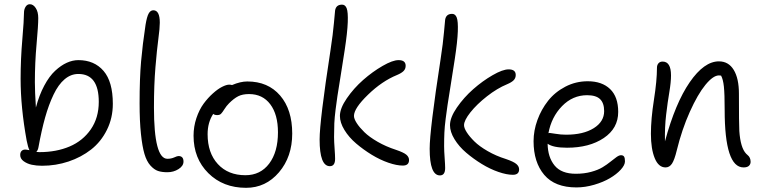

<svg xmlns="http://www.w3.org/2000/svg" viewBox="-20 -837 3636 914"><path d="M180.2 -47.9Q153.8 -47.9 131.3 -52.7Q108.9 -57.6 92.5 -69.6Q76.2 -81.5 76.2 -99.1Q76.2 -111.8 82.8 -118.4Q89.4 -125 100.1 -125Q102.5 -125 106 -124.5Q109.4 -124 113.5 -123.3Q117.7 -122.6 120.1 -122.1Q113.3 -135.7 106.9 -168Q78.1 -326.2 78.1 -461.9Q78.1 -554.2 86.2 -648.4Q94.2 -742.7 94.2 -775.9Q94.2 -792.5 101.8 -804.7Q109.4 -816.9 122.1 -816.9Q138.2 -816.9 150.1 -798.8Q162.1 -780.8 162.1 -751Q162.1 -715.8 154.1 -627Q146 -538.1 146 -445.8Q146 -401.9 150.9 -325.2Q166.5 -384.3 190.7 -429.4Q214.8 -474.6 242.7 -500.2Q270.5 -525.9 298.1 -538.3Q325.7 -550.8 353 -550.8Q428.7 -550.8 472.9 -499.5Q517.1 -448.2 517.1 -342.8Q517.1 -275.4 489 -218.8Q460.9 -162.1 413.8 -125.2Q366.7 -88.4 306.2 -68.1Q245.6 -47.9 180.2 -47.9ZM163.1 -136.2Q160.6 -121.6 152.8 -113.8Q157.7 -112.8 168 -112.8Q248 -112.8 311.3 -139.6Q374.5 -166.5 412.4 -221.4Q450.2 -276.4 450.2 -352.1Q450.2 -484.9 353 -484.9Q317.4 -484.9 287.6 -459.7Q257.8 -434.6 234.9 -386.5Q211.9 -338.4 194.8 -277.6Q177.7 -216.8 163.1 -136.2Z M776.9 -17.1Q750.5 -17.1 732.2 -23.2Q713.9 -29.3 696 -49.1Q678.2 -68.8 667.7 -104.2Q657.2 -139.6 650.9 -200Q644.5 -260.3 644.5 -345.2Q644.5 -463.9 651.6 -544.7Q658.7 -625.5 672.9 -719.2Q679.2 -757.3 687.7 -772.7Q696.3 -788.1 710 -788.1Q740.7 -788.1 740.7 -729Q740.7 -703.1 733.9 -652.6Q727.1 -602.1 720 -517.6Q712.9 -433.1 712.9 -325.2Q712.9 -81.1 776.9 -81.1Q794.9 -81.1 809.3 -87.6Q823.7 -94.2 829.6 -94.2Q853.5 -94.2 853.5 -67.9Q853.5 -46.9 829.8 -32Q806.2 -17.1 776.9 -17.1Z M1151.4 57.1Q1042 57.1 971.7 -12.7Q901.4 -82.5 901.4 -190.9Q901.4 -234.4 915 -274.9Q928.7 -315.4 949.2 -343.3Q969.7 -371.1 993.4 -392.3Q1017.1 -413.6 1037.6 -423.8Q1058.1 -434.1 1071.3 -434.1Q1078.6 -434.1 1084.5 -432.1Q1124.5 -449.2 1157.2 -449.2Q1255.9 -449.2 1313.5 -382.3Q1371.1 -315.4 1371.1 -201.2Q1371.1 -90.8 1308.1 -16.8Q1245.1 57.1 1151.4 57.1ZM968.3 -198.2Q968.3 -108.9 1017.1 -55.9Q1065.9 -2.9 1148.4 -2.9Q1219.7 -2.9 1261.5 -58.3Q1303.2 -113.8 1303.2 -207Q1303.2 -292 1266.6 -340.6Q1230 -389.2 1165.5 -389.2Q1134.3 -389.2 1113.8 -378.7Q1093.3 -368.2 1070.3 -345.2Q1058.1 -333 1048.3 -317.4Q1038.6 -301.8 1032.2 -295.4Q1025.9 -289.1 1014.2 -289.1Q1001 -289.1 995.1 -294.9Q968.3 -254.4 968.3 -198.2Z M1550.3 -45.9Q1501.5 -45.9 1501.5 -172.9Q1501.5 -261.2 1553.2 -597.2Q1565.4 -677.7 1569.6 -727.1Q1573.7 -776.4 1575.2 -787.1Q1579.6 -814.9 1608.4 -814.9Q1623.5 -814.9 1630.4 -797.4Q1637.2 -779.8 1635.5 -731.4Q1633.8 -683.1 1621.1 -600.1Q1612.8 -544.9 1601.6 -475.8Q1590.3 -406.7 1586.4 -380.4Q1582.5 -354 1577.6 -315.9Q1572.8 -277.8 1571.5 -250Q1570.3 -222.2 1570.3 -185.1Q1570.3 -163.1 1572.8 -129.9Q1575.2 -96.7 1575.2 -81.1Q1575.2 -45.9 1550.3 -45.9ZM1897.5 -48.8Q1868.2 -48.8 1828.6 -62.5Q1789.1 -76.2 1749.5 -100.3Q1710 -124.5 1675.5 -153.8Q1641.1 -183.1 1619.6 -218.3Q1598.1 -253.4 1598.1 -285.2Q1598.1 -321.3 1631.1 -369.1Q1664.1 -417 1708.7 -456.3Q1753.4 -495.6 1801.3 -523.2Q1849.1 -550.8 1877.4 -550.8Q1911.1 -550.8 1911.1 -523.9Q1911.1 -508.8 1901.1 -498.8Q1891.1 -488.8 1870.1 -480Q1798.3 -450.7 1731.7 -386Q1665 -321.3 1665 -285.2Q1665 -271.5 1678 -251.2Q1690.9 -231 1714.4 -208Q1737.8 -185.1 1777.6 -162.1Q1817.4 -139.2 1864.3 -124Q1901.9 -111.3 1914.6 -100.3Q1927.2 -89.4 1927.2 -75.2Q1927.2 -48.8 1897.5 -48.8Z M2074.2 -2Q2025.4 -2 2025.4 -128.9Q2025.4 -217.3 2077.1 -553.2Q2089.4 -633.8 2093.5 -683.1Q2097.7 -732.4 2099.1 -743.2Q2103.5 -771 2132.3 -771Q2147.5 -771 2154.3 -753.4Q2161.1 -735.8 2159.4 -687.5Q2157.7 -639.2 2145 -556.2Q2136.7 -501 2125.5 -431.9Q2114.3 -362.8 2110.4 -336.4Q2106.4 -310.1 2101.6 -272Q2096.7 -233.9 2095.5 -206.1Q2094.2 -178.2 2094.2 -141.1Q2094.2 -118.2 2096.7 -85.2Q2099.1 -52.2 2099.1 -37.1Q2099.1 -2 2074.2 -2ZM2421.4 -4.9Q2392.1 -4.9 2352.5 -18.6Q2313 -32.2 2273.4 -56.4Q2233.9 -80.6 2199.5 -109.9Q2165 -139.2 2143.6 -174.3Q2122.1 -209.5 2122.1 -241.2Q2122.1 -277.3 2155 -325.2Q2188 -373 2232.7 -412.4Q2277.3 -451.7 2325.2 -479.2Q2373 -506.8 2401.4 -506.8Q2435.1 -506.8 2435.1 -480Q2435.1 -464.8 2425 -454.8Q2415 -444.8 2394 -436Q2346.7 -416.5 2298.1 -378.4Q2249.5 -340.3 2219.2 -302Q2189 -263.7 2189 -241.2Q2189 -227.5 2201.9 -207.3Q2214.8 -187 2238.3 -163.8Q2261.7 -140.6 2301.5 -117.7Q2341.3 -94.7 2388.2 -80.1Q2425.3 -67.4 2438.2 -56.2Q2451.2 -44.9 2451.2 -30.8Q2451.2 -4.9 2421.4 -4.9Z M2724.1 55.2Q2621.6 55.2 2570.8 -4.6Q2520 -64.5 2520 -165Q2520 -215.3 2538.3 -265.6Q2556.6 -315.9 2589.1 -357.2Q2621.6 -398.4 2671.1 -424.3Q2720.7 -450.2 2777.8 -450.2Q2845.7 -450.2 2884.3 -413.1Q2922.9 -376 2922.9 -304.2Q2922.9 -226.1 2854.2 -179.9Q2785.6 -133.8 2679.2 -133.8Q2612.8 -133.8 2586.9 -152.8Q2587.9 -88.4 2620.1 -49.1Q2652.3 -9.8 2721.2 -9.8Q2760.7 -9.8 2793.9 -18.8Q2827.1 -27.8 2848.4 -40.8Q2869.6 -53.7 2885.7 -66.9Q2901.9 -80.1 2914.6 -89.1Q2927.2 -98.1 2936 -98.1Q2946.8 -98.1 2950.9 -91.3Q2955.1 -84.5 2955.1 -68.8Q2955.1 -51.3 2935.1 -29.3Q2915 -7.3 2883.5 11.2Q2852.1 29.8 2808.8 42.5Q2765.6 55.2 2724.1 55.2ZM2597.2 -204.1Q2601.1 -204.1 2625.2 -200Q2649.4 -195.8 2674.8 -195.8Q2756.8 -195.8 2806.4 -226.8Q2856 -257.8 2856 -308.1Q2856 -346.2 2836.7 -365Q2817.4 -383.8 2774.9 -383.8Q2706.1 -383.8 2655.5 -331.8Q2605 -279.8 2590.8 -203.1Z M3519.5 -40Q3429.7 -40 3429.7 -314Q3429.7 -390.1 3426 -424.6Q3422.4 -459 3412.6 -477.1Q3409.7 -478 3402.3 -478Q3375 -478 3338.1 -433.1Q3301.3 -388.2 3263.7 -304.4Q3226.1 -220.7 3201.7 -121.1Q3190.9 -76.2 3179 -58.1Q3167 -40 3148.4 -40Q3114.7 -40 3096.7 -84.2Q3078.6 -128.4 3078.6 -200.2Q3078.6 -270.5 3093 -361.8Q3107.4 -453.1 3107.4 -514.2Q3107.4 -527.3 3114.5 -535.6Q3121.6 -543.9 3134.3 -543.9Q3174.3 -543.9 3174.3 -478Q3174.3 -445.8 3166.3 -398.4Q3158.2 -351.1 3151.1 -291Q3144 -231 3145.5 -164.1Q3194.8 -346.2 3263.4 -445.6Q3332 -544.9 3402.3 -544.9Q3448.2 -544.9 3472.9 -504.2Q3497.6 -463.4 3497.6 -391.1Q3497.6 -245.1 3499.5 -213.4Q3504.9 -133.3 3532.2 -105Q3535.2 -101.6 3538.6 -99.1Q3553.2 -87.4 3553.2 -66.9Q3553.2 -55.2 3545.2 -47.6Q3537.1 -40 3519.5 -40Z"/></svg>

Font: Shantell Sans Bouncy
Style: Regular
Weight: 300
Designer: Stephen Nixon, Anya Danilova, Shantell Martin
Foundry: Arrow Type
Version: Version 1.006;[9816181b4]